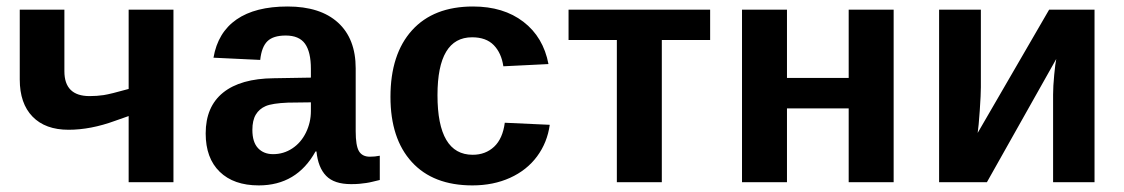

<svg xmlns="http://www.w3.org/2000/svg" viewBox="-20 -558 3441 588"><path d="M177.2 -528.3V-339.8Q177.2 -263.7 254.4 -263.7Q276.9 -263.7 297.6 -266.8Q318.4 -270 374 -285.6V-528.3H511.2V0H374V-202.6L332.5 -188Q257.8 -160.6 189.9 -160.6Q118.7 -160.6 79.6 -200.9Q40.5 -241.2 40.5 -314.5V-528.3Z M772.5 9.8Q695.8 9.8 652.8 -32Q609.9 -73.7 609.9 -149.4Q609.9 -231.4 663.3 -274.4Q716.8 -317.4 818.4 -318.4L932.1 -320.3V-347.2Q932.1 -398.9 914.1 -424.1Q896 -449.2 855 -449.2Q816.9 -449.2 799.1 -431.9Q781.2 -414.6 776.9 -374.5L633.8 -381.3Q647 -458.5 704.3 -498.3Q761.7 -538.1 860.8 -538.1Q960.9 -538.1 1015.1 -488.8Q1069.3 -439.5 1069.3 -348.6V-156.2Q1069.3 -111.8 1079.3 -95Q1089.4 -78.1 1112.8 -78.1Q1128.4 -78.1 1143.1 -81.1V-6.8Q1130.9 -3.9 1121.1 -1.5Q1111.3 1 1101.6 2.4Q1091.8 3.9 1080.8 4.9Q1069.8 5.9 1055.2 5.9Q1003.4 5.9 978.8 -19.5Q954.1 -44.9 949.2 -94.2H946.3Q888.7 9.8 772.5 9.8ZM932.1 -244.6 861.8 -243.7Q814 -241.7 793.9 -233.2Q773.9 -224.6 763.4 -207Q752.9 -189.5 752.9 -160.2Q752.9 -122.6 770.3 -104.2Q787.6 -85.9 816.4 -85.9Q848.6 -85.9 875.2 -103.5Q901.9 -121.1 917 -152.1Q932.1 -183.1 932.1 -217.8Z M1426.8 9.8Q1306.6 9.8 1241.2 -61.8Q1175.8 -133.3 1175.8 -261.2Q1175.8 -392.1 1241.7 -465.1Q1307.6 -538.1 1428.7 -538.1Q1522 -538.1 1583 -491.2Q1644 -444.3 1659.7 -361.8L1521.5 -355Q1515.6 -395.5 1492.2 -419.7Q1468.8 -443.8 1425.8 -443.8Q1319.8 -443.8 1319.8 -266.6Q1319.8 -84 1427.7 -84Q1466.8 -84 1493.2 -108.6Q1519.5 -133.3 1525.9 -182.1L1663.6 -175.8Q1656.2 -121.6 1624.8 -79.1Q1593.3 -36.6 1542 -13.4Q1490.7 9.8 1426.8 9.8Z M1721.2 -528.3H2154.8V-435.5H2006.8V0H1869.1V-435.5H1721.2Z M2390.1 -528.3V-319.3H2579.1V-528.3H2716.8V0H2579.1V-226.1H2390.1V0H2252.4V-528.3Z M2983.9 -528.3V-291Q2983.9 -268.6 2980.5 -219.2Q2977.1 -169.9 2974.1 -150.9L3192.9 -528.3H3332V0H3205.1V-268.6Q3205.1 -293 3208.5 -328.6Q3211.9 -364.3 3214.8 -377.4L3002.4 0H2856V-528.3Z"/></svg>

Font: Arial
Style: Bold
Weight: 700
Designer: Steve Matteson
Foundry: Ascender Corporation
Version: Version 2.00.3